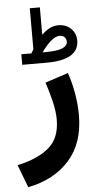

<svg xmlns="http://www.w3.org/2000/svg" viewBox="-84 -708 509 1010"><g transform="rotate(-5 170.5 -202.5)"><path d="M101.1 -434.1Q108.4 -445.3 113.3 -454.6V-671.4H166.5V-526.4Q186.5 -546.4 208.3 -557.9Q230 -569.3 254.4 -569.3Q295.4 -569.3 321.3 -543.9Q347.2 -518.6 347.2 -480Q346.7 -428.2 303.2 -403.3Q259.8 -378.4 179.2 -378.4H47.9V-434.1ZM178.7 -434.6Q239.7 -434.6 265.9 -446.5Q292 -458.5 292 -478.5Q292 -494.1 282.7 -503.7Q273.4 -513.2 256.8 -513.2Q235.8 -513.2 210.9 -492.2Q186 -471.2 160.2 -434.1ZM23.4 265.6 -22.5 145.5Q85.9 122.1 144.8 71.8Q203.6 21.5 203.6 -75.7Q203.6 -119.6 190.7 -173.1Q177.7 -226.6 161.6 -274.4L283.2 -314.5Q301.8 -261.7 311.8 -202.9Q321.8 -144 321.8 -88.9Q321.8 58.6 241.9 148.4Q162.1 238.3 23.4 265.6Z"/></g></svg>

Font: Vazirmatn RD
Style: Bold
Weight: 700
Designer: Saber Rastikerdar
Foundry: Saber Rastikerdar
Version: Version 32.102